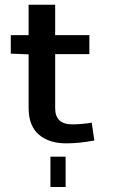

<svg xmlns="http://www.w3.org/2000/svg" viewBox="-20 -582 478 790"><path d="M207 -437.5H347.7V-359.4H207V-136.7Q207 -70.3 277.3 -70.3Q313.5 -70.3 357.4 -77.1L368.2 -3.9Q306.6 7.8 252 7.8Q181.6 7.8 139.6 -28.3Q97.7 -64.5 97.7 -138.7V-358.4L24.4 -361.3V-437.5H97.7V-562.5H207ZM187.5 62.5H250V187.5H187.5Z"/></svg>

Font: Sudo
Style: Bold
Weight: 700
Monospace: yes
Designer: Jens Kutilek
Foundry: Jens Kutilek
Version: Version 0.040